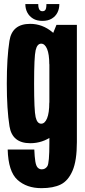

<svg xmlns="http://www.w3.org/2000/svg" viewBox="-20 -724 432 974"><path d="M190 230.5Q250.5 230.5 288.2 211.8Q326 193 348 142Q370 91 370 -3V-598H266.5L230.5 -509V1.5Q230.5 103.5 220.2 119.2Q210 135 192 135Q180 135 171.5 126.5Q163 118 159.2 94.8Q155.5 71.5 154 34.5H19Q22 146.5 68.8 188.5Q115.5 230.5 190 230.5ZM133.5 2.5Q195.5 2.5 246.2 -34.5Q297 -71.5 297 -147.5L230 -203.5Q230 -151 218.8 -123.8Q207.5 -96.5 189 -96.5Q168.5 -96.5 160.8 -129.8Q153 -163 153 -300Q153 -436 160.8 -469.2Q168.5 -502.5 189 -502.5Q207.5 -502.5 218.8 -475.8Q230 -449 230 -398L296 -445Q296 -519.5 245.5 -561.2Q195 -603 133 -603Q41.5 -603 28 -517.2Q14.5 -431.5 14.5 -300Q14.5 -169 28.2 -83.2Q42 2.5 133.5 2.5ZM195 -618Q224 -618 243 -629.8Q262 -641.5 271.5 -660.5Q281 -679.5 281 -703.5H215.5Q215.5 -691 213.8 -682.8Q212 -674.5 207.5 -670.8Q203 -667 195 -667Q188 -667 183.5 -670.8Q179 -674.5 176.5 -682.5Q174 -690.5 174 -703.5H108.5Q108.5 -679.5 118.5 -660.5Q128.5 -641.5 147.5 -629.8Q166.5 -618 195 -618Z"/></svg>

Font: Anybody ExtraCondensed
Style: Bold
Weight: 700
Width: 2
Version: Version 1.113;gftools[0.9.25]